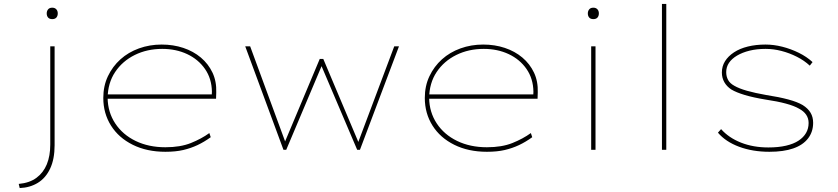

<svg xmlns="http://www.w3.org/2000/svg" viewBox="-20 -760 4249 974"><path d="M80 194 75 173Q130 168 165 142Q200 116 217.5 73.5Q235 31 235 -27V-525H257V-23Q257 47 234.5 95Q212 143 172 167.5Q132 192 80 194ZM245 -663Q231 -663 224 -671Q217 -679 217 -692Q217 -704 224 -712.5Q231 -721 245 -721Q258 -721 265.5 -713Q273 -705 273 -692Q273 -679 266 -671Q259 -663 245 -663Z M819 10Q725 10 653.5 -25.5Q582 -61 543 -123Q504 -185 504 -263Q504 -324 527.5 -373.5Q551 -423 591 -459Q631 -495 685 -514.5Q739 -534 800 -534Q859 -534 910 -517Q961 -500 999 -468Q1037 -436 1058 -391.5Q1079 -347 1077 -291L1076 -259H516V-281H1065L1054 -270L1055 -295Q1054 -361 1020 -410Q986 -459 929.5 -485.5Q873 -512 803 -512Q726 -512 663.5 -481Q601 -450 564 -394.5Q527 -339 526 -263Q527 -191 564.5 -134Q602 -77 668 -45Q734 -13 819 -13Q895 -13 948.5 -34.5Q1002 -56 1042 -85L1049 -64Q1016 -40 982 -24Q948 -8 909.5 1Q871 10 819 10Z M1418 0 1224 -525H1249L1431 -30H1421L1602 -461H1620L1802 -30H1794L1980 -525H2004L1806 0H1792L1605 -439L1617 -438L1432 0Z M2450 10Q2356 10 2284.5 -25.5Q2213 -61 2174 -123Q2135 -185 2135 -263Q2135 -324 2158.5 -373.5Q2182 -423 2222 -459Q2262 -495 2316 -514.5Q2370 -534 2431 -534Q2490 -534 2541 -517Q2592 -500 2630 -468Q2668 -436 2689 -391.5Q2710 -347 2708 -291L2707 -259H2147V-281H2696L2685 -270L2686 -295Q2685 -361 2651 -410Q2617 -459 2560.5 -485.5Q2504 -512 2434 -512Q2357 -512 2294.5 -481Q2232 -450 2195 -394.5Q2158 -339 2157 -263Q2158 -191 2195.5 -134Q2233 -77 2299 -45Q2365 -13 2450 -13Q2526 -13 2579.5 -34.5Q2633 -56 2673 -85L2680 -64Q2647 -40 2613 -24Q2579 -8 2540.5 1Q2502 10 2450 10Z M2979 0V-525H3001V0ZM2990 -663Q2976 -663 2969 -671Q2962 -679 2962 -692Q2962 -704 2969 -712.5Q2976 -721 2990 -721Q3003 -721 3010.5 -713Q3018 -705 3018 -692Q3018 -679 3011 -671Q3004 -663 2990 -663Z M3338 0V-740H3360V0Z M3883 10Q3798 10 3729.5 -15.5Q3661 -41 3622 -87L3638 -105Q3677 -61 3739 -36.5Q3801 -12 3878 -12Q3929 -12 3967.5 -21Q4006 -30 4031 -46.5Q4056 -63 4069 -85.5Q4082 -108 4082 -136Q4082 -183 4033 -209Q4009 -223 3966.5 -234.5Q3924 -246 3863 -255Q3802 -265 3758.5 -278Q3715 -291 3690 -306Q3667 -321 3654.5 -343Q3642 -365 3642 -392Q3642 -424 3658 -449.5Q3674 -475 3703.5 -494.5Q3733 -514 3774 -524Q3815 -534 3863 -534Q3905 -534 3948.5 -523Q3992 -512 4032.5 -492Q4073 -472 4102 -445L4088 -427Q4060 -453 4022.5 -472Q3985 -491 3944.5 -501.5Q3904 -512 3864 -512Q3819 -512 3782.5 -503Q3746 -494 3719 -478Q3692 -462 3678 -441Q3664 -420 3664 -394Q3664 -372 3673.5 -354.5Q3683 -337 3705 -325Q3729 -311 3769.5 -299.5Q3810 -288 3867 -278Q3932 -268 3978.5 -255.5Q4025 -243 4052 -227Q4079 -210 4092 -188Q4105 -166 4105 -137Q4105 -91 4079 -57.5Q4053 -24 4004 -7Q3955 10 3883 10Z"/></svg>

Font: Lexend Mega Thin
Style: Regular
Weight: 250
Version: Version 1.007